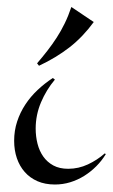

<svg xmlns="http://www.w3.org/2000/svg" viewBox="-20 -500 315 536"><path d="M275.4 -69.8Q264.2 -51.3 248.8 -35.9Q233.4 -20.5 215.1 -9Q196.8 2.4 176 8.8Q155.3 15.1 133.3 15.1Q106 15.1 84.7 5.9Q63.5 -3.4 49.1 -19.8Q34.7 -36.1 27.1 -58.3Q19.5 -80.6 19.5 -106.9Q19.5 -135.3 27.8 -160.6Q36.1 -186 50.8 -208.3Q65.4 -230.5 85.2 -249Q105 -267.6 127.4 -282.2L133.3 -277.8Q109.4 -249.5 94.5 -214.4Q79.6 -179.2 79.6 -141.1Q79.6 -119.1 84.7 -98.9Q89.8 -78.6 100.8 -63Q111.8 -47.4 128.9 -38.1Q146 -28.8 170.4 -28.8Q199.2 -28.8 225.3 -41Q251.5 -53.2 272.5 -71.8ZM83.5 -323.2Q98.6 -340.8 112.3 -358.4Q126 -376 138.2 -394.8Q150.4 -413.6 160.6 -434.6Q170.9 -455.6 179.2 -480.5L241.7 -438.5Q211.4 -397 174.1 -367.9Q136.7 -338.9 88.9 -316.4Z"/></svg>

Font: Montez
Style: Regular
Weight: 400
Designer: Astigmatic (AOETI)
Foundry: Astigmatic (AOETI)
Version: Version 1.001